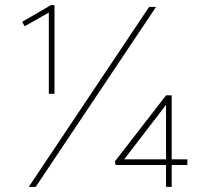

<svg xmlns="http://www.w3.org/2000/svg" viewBox="-20 -727 791 747"><path d="M170 -362V-678L76 -625L66 -642L178 -707H192V-362ZM92 0 560 -700H587L119 0ZM648 0H626V-85H430L427 -99L626 -356H648V-107H709V-85H648ZM463 -107H626V-319Z"/></svg>

Font: Lexend Thin
Style: Regular
Weight: 100
Designer: Bonnie Shaver-Troup, Thomas Jockin
Foundry: Lexend
Version: Version 1.007; ttfautohint (v1.8.3)